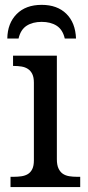

<svg xmlns="http://www.w3.org/2000/svg" viewBox="-20 -763 360 783"><path d="M36.1 -42Q52.7 -42 67.6 -44.2Q82.5 -46.4 93.8 -53.2Q105 -60.1 111.6 -73.5Q118.2 -86.9 118.2 -108.9V-425.8Q118.2 -447.8 111.6 -461.2Q105 -474.6 93.8 -481.9Q82.5 -489.3 67.6 -491.7Q52.7 -494.1 36.1 -494.1H33.2V-536.1H211.9V-113.8Q211.9 -90.3 218.5 -76.2Q225.1 -62 236.1 -54.4Q247.1 -46.9 262.2 -44.4Q277.3 -42 293.9 -42H307.1V0H22.9V-42ZM290 -606H244.1Q235.8 -642.1 211.2 -658Q186.5 -673.8 149.9 -673.8Q113.3 -673.8 88.6 -658Q64 -642.1 55.7 -606H9.8Q10.7 -668 47.9 -705.6Q85 -743.2 149.9 -743.2Q213.4 -743.2 250.5 -706.8Q287.6 -670.4 290 -606Z"/></svg>

Font: Noto Serif
Style: Regular
Weight: 400
Designer: Monotype Design team
Foundry: Monotype Imaging Inc.
Version: Version 1.02